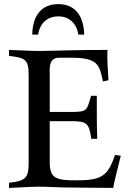

<svg xmlns="http://www.w3.org/2000/svg" viewBox="-20 -918 631 938"><path d="M362.5 -749C354.5 -804 317.5 -838 265.5 -838C211.5 -838 174.5 -805 166.5 -749H137.5C139.5 -849 188.5 -898 264.5 -898C340.5 -898 388.5 -849 391.5 -749ZM542 -161C506 -54 472 -37 353 -37C256 -37 223 -45 223 -125V-326H323C402 -326 415 -320 426 -240H455C454 -274 453 -309 453 -342V-450H425C403 -376 408 -371 321 -371H223V-549C223 -581 216 -636 268 -636H328C462 -636 466 -598 483 -520L510 -526C506 -589 503 -628 505 -674C445 -674 386 -674 310 -672C270 -671 209 -669 169 -669C129 -669 44 -674 24 -674V-645C104 -635 120 -629 120 -549V-125C120 -45 104 -35 24 -25V0C44 0 130 -6 170 -6C210 -6 270 -2 310 -2C350 -2 459 0 533 0C539 -36 550 -74 563 -128L570 -157Z"/></svg>

Font: Sibila
Style: Regular
Weight: 400
Designer: Stefan Peev
Foundry: Context Ltd
Version: Version 1.000